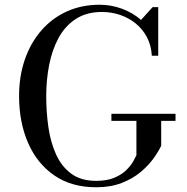

<svg xmlns="http://www.w3.org/2000/svg" viewBox="-20 -780 790 810"><path d="M450 -300H720.5V-270H660V-165Q649 -141.5 627.5 -111.5Q606 -81.5 572.8 -53.8Q539.5 -26 493 -8Q446.5 10 385.5 10Q281.5 10 209 -40Q136.5 -90 98.5 -177Q60.5 -264 60.5 -375Q60.5 -458.5 84.8 -528.8Q109 -599 154 -651Q199 -703 261.5 -731.5Q324 -760 400 -760Q449.5 -760 495 -743Q540.5 -726 575 -696L624 -750H647.5V-545H620.5Q618 -588.5 600 -622.8Q582 -657 552.8 -680.8Q523.5 -704.5 487 -717Q450.5 -729.5 410 -729.5Q345 -729.5 299.8 -700Q254.5 -670.5 227.2 -620.2Q200 -570 187.5 -506.5Q175 -443 175 -375Q175 -307 184.2 -243Q193.5 -179 216.8 -128Q240 -77 281 -47Q322 -17 385.5 -17Q432 -17 463.2 -30.5Q494.5 -44 513.2 -62.8Q532 -81.5 542 -99.2Q552 -117 555.5 -125V-270H450Z"/></svg>

Font: Bodoni Moda 9pt
Style: Regular
Weight: 400
Designer: Owen Earl
Foundry: indestructible type
Version: Version 2.005